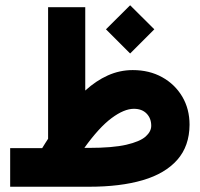

<svg xmlns="http://www.w3.org/2000/svg" viewBox="-20 -709 758 729"><path d="M382.3 -597.7 474.1 -689 565.9 -597.7 474.1 -505.9ZM140.1 -146.5Q146 -156.2 151.6 -165Q157.2 -173.8 162.6 -182.1V-681.6H303.7V-365.2Q344.2 -402.3 389.4 -422.6Q434.6 -442.9 483.9 -442.9Q546.9 -442.9 595.5 -416Q644 -389.2 671.9 -342.3Q699.7 -295.4 699.7 -235.4Q699.2 -154.3 653.1 -102.1Q606.9 -49.8 522 -24.9Q437 0 318.8 0H18.6V-146.5ZM316.9 -147.5Q407.7 -147.5 459.5 -159.4Q511.2 -171.4 532.7 -190.4Q554.2 -209.5 554.2 -231.4Q554.2 -259.8 536.6 -277.8Q519 -295.9 488.3 -295.9Q451.2 -295.9 403.6 -260.5Q356 -225.1 300.3 -147.5Z"/></svg>

Font: Vazir Black
Style: Black
Weight: 900
Designer: Saber Rastikerdar
Foundry: Saber Rastikerdar
Version: Version 30.0.0